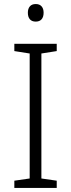

<svg xmlns="http://www.w3.org/2000/svg" viewBox="-20 -931 351 951"><path d="M261 0H51V-36L127 -47V-666L51 -678V-714H261V-678L185 -666V-47L261 -36ZM157 -911Q176 -911 186 -899.5Q196 -888 196 -868Q196 -847 186 -835.5Q176 -824 157 -824Q138 -824 128 -835.5Q118 -847 118 -868Q118 -888 128 -899.5Q138 -911 157 -911Z"/></svg>

Font: Noto Sans Devanagari Light
Style: Regular
Weight: 300
Version: Version 2.003